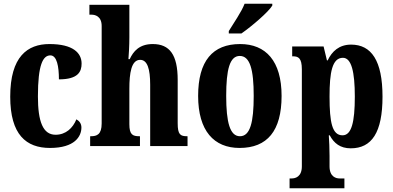

<svg xmlns="http://www.w3.org/2000/svg" viewBox="-20 -786 2114 1033"><path d="M249 10C382 10 418 -52 418 -100C418 -121 407 -135 391 -144C372 -97 334 -61 279 -61C211 -61 184 -132 184 -267C184 -438 211 -488 251 -488C286 -488 297 -429 297 -359C401 -359 419 -401 419 -444C419 -501 373 -549 246 -549C128 -549 35 -482 35 -266C35 -61 121 10 249 10Z M465 0H733V-53H730C693 -53 676 -62 676 -118V-309C676 -391 686 -464 734 -464C773 -464 788 -415 788 -330V0H989V-53H987C950 -53 936 -62 936 -123V-356C936 -491 893 -549 802 -549C729 -549 697 -509 678 -468H671C673 -492 676 -540 676 -585V-760H461V-707H473C490 -707 527 -700 527 -646V-122C527 -62 501 -53 469 -53H465Z M1211 -619V-606H1279C1335 -645 1424 -721 1445 -756V-766H1296C1279 -721 1237 -662 1211 -619ZM1269 10C1418 10 1495 -82 1495 -270C1495 -458 1410 -549 1272 -549C1124 -549 1046 -458 1046 -270C1046 -82 1131 10 1269 10ZM1271 -53C1217 -53 1197 -128 1197 -270C1197 -412 1216 -485 1270 -485C1325 -485 1345 -412 1345 -270C1345 -128 1326 -53 1271 -53Z M1538 227H1833V174H1806C1789 174 1753 166 1753 109V53C1753 11 1751 -27 1749 -58H1754C1777 -15 1811 12 1867 12C1980 12 2038 -73 2038 -266C2038 -460 1978 -546 1869 -546C1805 -546 1766 -510 1743 -461H1739L1721 -536H1552V-483H1556C1585 -483 1604 -474 1604 -413V109C1604 166 1568 174 1550 174H1538ZM1823 -58C1767 -58 1753 -127 1753 -267C1753 -396 1767 -475 1825 -475C1871 -475 1889 -399 1889 -266C1889 -128 1871 -58 1823 -58Z"/></svg>

Font: Noto Serif Bengali ExtraCondensed ExtraBold
Style: Regular
Weight: 800
Width: 2
Designer: Juan Bruce, Universal Thirst, Indian Type Foundry and the Monotype Design Team.
Foundry: Monotype Imaging Inc.
Version: Version 2.003